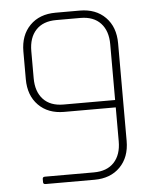

<svg xmlns="http://www.w3.org/2000/svg" viewBox="-49 -685 588 727"><g transform="rotate(-5 245.0 -321.5)"><path d="M189 -643H281Q342 -643 378.5 -606Q415 -569 415 -507V-136Q415 -74 378.5 -37Q342 0 281 0H95Q86 0 86 -8V-20Q86 -28 95 -28H281Q331 -28 358 -57Q385 -86 385 -137V-266H189Q128 -266 91.5 -303Q55 -340 55 -402V-507Q55 -569 91.5 -606Q128 -643 189 -643ZM189 -294H385V-506Q385 -557 358 -586Q331 -615 281 -615H189Q139 -615 112 -586Q85 -557 85 -506V-403Q85 -352 112 -323Q139 -294 189 -294Z"/></g></svg>

Font: Rajdhani Light
Style: Regular
Weight: 300
Designer: Satya Rajpurohit, Jyotish Sonowal
Foundry: Indian Type Foundry
Version: Version 1.201;PS 1.0;hotconv 1.0.78;makeotf.lib2.5.61930; tt